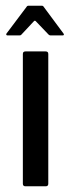

<svg xmlns="http://www.w3.org/2000/svg" viewBox="-20 -652 249 672"><path d="M149 -9Q149 0 140 0H69Q60 0 60 -9V-463Q60 -472 69 -472H140Q149 -472 149 -463ZM6 -528Q3 -528 2 -530.5Q1 -533 3 -535L73 -628Q75 -632 80 -632H126Q131 -632 133 -628L202 -535Q204 -533 203.5 -530.5Q203 -528 199 -528H157Q153 -528 150 -531L106 -577Q102 -582 98 -577L55 -531Q53 -528 48 -528Z"/></svg>

Font: Glory Medium
Style: Regular
Weight: 500
Designer: Robert Leuschke
Foundry: Robert Leuschke
Version: Version 1.011